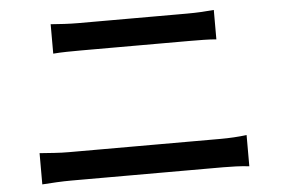

<svg xmlns="http://www.w3.org/2000/svg" viewBox="-46 -727 1093 741"><g transform="rotate(-5 500.0 -356.5)"><path d="M175 -663Q200 -661 228 -659.5Q256 -658 281 -658Q299 -658 333.5 -658Q368 -658 411 -658Q454 -658 500 -658Q546 -658 587 -658Q628 -658 659 -658Q690 -658 703 -658Q732 -658 759.5 -659.5Q787 -661 807 -663V-549Q787 -551 758 -551.5Q729 -552 703 -552Q691 -552 659 -552Q627 -552 583.5 -552Q540 -552 493 -552Q446 -552 402.5 -552Q359 -552 327 -552Q295 -552 282 -552Q255 -552 227 -551.5Q199 -551 175 -549ZM89 -171Q117 -169 146 -167Q175 -165 203 -165Q216 -165 251 -165Q286 -165 335.5 -165Q385 -165 441.5 -165Q498 -165 554 -165Q610 -165 659.5 -165Q709 -165 744 -165Q779 -165 791 -165Q815 -165 841 -166.5Q867 -168 891 -171V-50Q867 -53 839.5 -54Q812 -55 791 -55Q779 -55 744 -55Q709 -55 659.5 -55Q610 -55 554 -55Q498 -55 441.5 -55Q385 -55 335.5 -55Q286 -55 251 -55Q216 -55 203 -55Q175 -55 145.5 -53.5Q116 -52 89 -50Z"/></g></svg>

Font: Noto Sans KR Medium
Style: Regular
Weight: 500
Designer: Ryoko NISHIZUKA  (kana, bopomofo & ideographs); Paul D. Hunt (Latin, Greek & Cyrillic); Sandoll Communications , Soo-you
Foundry: Adobe
Version: Version 2.004-H2;hotconv 1.0.118;makeotfexe 2.5.65603